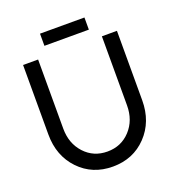

<svg xmlns="http://www.w3.org/2000/svg" viewBox="-141 -885 918 1007"><g transform="rotate(-20 318.0 -381.0)"><path d="M56.2 -262.2V-649.9H140.1V-264.2Q140.1 -181.2 190.4 -126.5Q240.7 -71.8 317.9 -71.8Q395 -71.8 445.6 -126.5Q496.1 -181.2 496.1 -264.2V-649.9H580.1V-262.2Q580.1 -143.1 505.9 -65.4Q431.6 12.2 317.9 12.2Q204.1 12.2 130.1 -65.2Q56.2 -142.6 56.2 -262.2ZM195.8 -706.1V-773.9H443.8V-706.1Z"/></g></svg>

Font: Apfel Grotezk
Style: Regular
Weight: 400
Designer: Luigi Gorlero
Foundry: © 2023, Luigi Gorlero & Collletttivo
Version: Version 2.000;Glyphs 3.2 (3217)